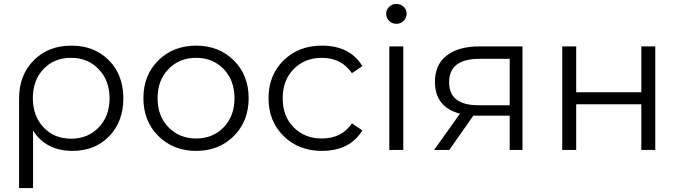

<svg xmlns="http://www.w3.org/2000/svg" viewBox="-20 -762 3452 976"><path d="M343 -530Q460 -530 533.5 -455.5Q607 -381 607 -262Q607 -144 535 -69.5Q463 5 349 5Q214 5 148 -98V194H77V-261Q77 -380 151 -455Q225 -530 343 -530ZM341 -57Q427 -57 482 -114.5Q537 -172 537 -262Q537 -352 482 -410Q427 -468 341 -468Q255 -468 201 -411Q147 -354 147 -263Q147 -172 201.5 -114.5Q256 -57 341 -57Z M1168.5 -70.5Q1093 5 977 5Q861 5 785 -70.5Q709 -146 709 -263Q709 -380 785 -455Q861 -530 977 -530Q1093 -530 1168.5 -455Q1244 -380 1244 -263Q1244 -146 1168.5 -70.5ZM836.5 -115Q892 -58 977 -58Q1062 -58 1117 -115Q1172 -172 1172 -263Q1172 -354 1117 -411Q1062 -468 977 -468Q892 -468 836.5 -411Q781 -354 781 -263Q781 -172 836.5 -115Z M1616 5Q1498 5 1421.5 -70.5Q1345 -146 1345 -263Q1345 -380 1421.5 -455Q1498 -530 1616 -530Q1759 -530 1822 -426L1769 -390Q1716 -468 1616 -468Q1529 -468 1473 -411Q1417 -354 1417 -263Q1417 -171 1473 -114.5Q1529 -58 1616 -58Q1717 -58 1769 -135L1822 -99Q1758 5 1616 5Z M1943 -692Q1943 -712 1958 -727Q1973 -742 1995 -742Q2017 -742 2032 -727.5Q2047 -713 2047 -693Q2047 -671 2032 -656Q2017 -641 1995 -641Q1973 -641 1958 -656Q1943 -671 1943 -692ZM1959 0V-526H2030V0Z M2415 -526H2636V0H2571V-174H2406H2386L2264 0H2187L2318 -184Q2191 -218 2191 -346Q2191 -434 2251 -480Q2311 -526 2415 -526ZM2263 -344Q2263 -227 2412 -227H2571V-463H2417Q2263 -463 2263 -344Z M2838 0V-526H2909V-293H3240V-526H3311V0H3240V-232H2909V0Z"/></svg>

Font: Montserrat Alternates
Style: Regular
Weight: 400
Designer: Julieta Ulanovsky
Foundry: Julieta Ulanovsky
Version: Version 7.200;PS 007.200;hotconv 1.0.88;makeotf.lib2.5.64775